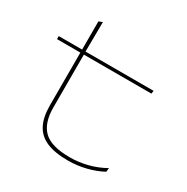

<svg xmlns="http://www.w3.org/2000/svg" viewBox="-147 -741 854 879"><g transform="rotate(30 280.0 -301.5)"><path d="M326.5 12.5Q257 12.5 213.5 -6.2Q170 -25 149.8 -64.2Q129.5 -103.5 129.5 -164.5V-449.5H148V-164.5Q148 -83 188.2 -43.8Q228.5 -4.5 326.5 -4.5Q372.5 -4.5 418 -15.8Q463.5 -27 507.5 -51.5L505 -31Q468.5 -11 421.8 0.8Q375 12.5 326.5 12.5ZM6 -444V-460H507.5L505 -444ZM129.5 -455.5V-609L149 -616.5L147.5 -455.5Z"/></g></svg>

Font: Anek Latin Expanded Thin
Style: Regular
Weight: 250
Width: 7
Designer: Yesha Goshar
Foundry: Ek Type
Version: Version 1.003